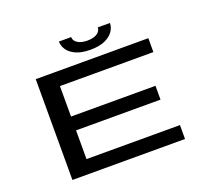

<svg xmlns="http://www.w3.org/2000/svg" viewBox="-143 -1066 1386 1253"><g transform="rotate(-20 550.0 -439.5)"><path d="M155.5 0V-700H937.5V-603.5H288.5V-392H875V-296H288.5V-96.5H937.5V0ZM558 -758Q498 -758 459 -775.2Q420 -792.5 400.8 -820.2Q381.5 -848 381.5 -879H466.5Q466.5 -853.5 491.8 -837.2Q517 -821 559 -821Q602 -821 626.8 -837.2Q651.5 -853.5 651.5 -879H736Q736 -848 716.5 -820.2Q697 -792.5 657.5 -775.2Q618 -758 558 -758Z"/></g></svg>

Font: Trispace Expanded Medium
Style: Regular
Weight: 500
Width: 7
Designer: Tyler Finck
Foundry: Etcetera Type Company
Version: Version 1.210; ttfautohint (v1.8.3)